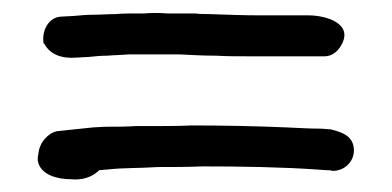

<svg xmlns="http://www.w3.org/2000/svg" viewBox="-20 -455 612 300"><path d="M39 -204C43 -181 71 -175 90 -175C108 -173 124 -178 135 -189C138 -189 142 -190 146 -190H147C171 -193 197 -192 227 -194C249 -194 272 -194 296 -195C356 -195 421 -194 477 -190C481 -190 486 -189 493 -189H496L499 -188H500C518 -188 533 -202 533 -220C533 -243 513 -249 496 -253H495C491 -253 486 -254 480 -254C465 -254 447 -255 426 -256C379 -258 328 -259 279 -259C258 -258 238 -258 218 -258H192C177 -257 162 -257 149 -257C140 -257 131 -256 126 -256C106 -254 87 -252 69 -250C55 -247 41 -232 40 -214C39 -212 39 -207 39 -205ZM48 -387H49C58 -370 76 -363 100 -365L118 -366C128 -367 138 -368 148 -368C159 -369 170 -369 182 -370H261C279 -369 298 -368 317 -368C335 -367 353 -367 372 -367H487C499 -367 508 -375 513 -384C533 -418 490 -431 462 -431H389C361 -431 334 -432 306 -433C299 -433 292 -433 285 -434H241C229 -435 217 -435 205 -434H194C182 -434 172 -434 161 -433C150 -433 138 -432 127 -432C116 -432 105 -431 94 -430L75 -429C56 -428 45 -407 48 -388Z"/></svg>

Font: Scribbler
Style: Bd
Weight: 700
Designer: Mew Too
Foundry: Cannot Into Space Fonts
Version: Version 1.001